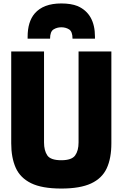

<svg xmlns="http://www.w3.org/2000/svg" viewBox="-20 -1078 710 1112"><path d="M530 -854H400Q400 -895 380.5 -907.5Q361 -920 335 -920Q310 -920 290 -907.5Q270 -895 270 -854H140V-865Q140 -952 181 -1000Q231 -1058 335 -1058Q391 -1058 429 -1043Q530 -999 530 -865ZM335 14Q223 14 160 -17Q97 -48 71 -106.5Q45 -165 45 -248V-780H235V-253Q235 -206 254 -178Q273 -150 335 -150Q395 -150 415 -177.5Q435 -205 435 -253V-780H625V-248Q625 -161 598 -103Q571 -45 507.5 -15.5Q444 14 335 14Z"/></svg>

Font: Tanohe Sans Black
Style: Regular
Weight: 900
Designer: Village Type and Design LLC & Cristiano Sobral
Foundry: Cooper Hewitt Smithsonian Design Museum
Version: Version 1.00;March 11, 2020;FontCreator 12.0.0.2522 64-bit; 